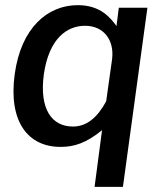

<svg xmlns="http://www.w3.org/2000/svg" viewBox="-20 -560 629 745"><path d="M552 -530H441L432 -459C409 -490 371 -540 282 -540C165 -540 62 -453 37 -272C12 -87 89 10 215 10C268 10 315 -5 376 -55L347 165H457ZM263 -69C182 -69 132 -135 150 -271C170 -411 240 -460 310 -460C382 -460 424 -405 415 -331L392 -167C357 -102 315 -69 263 -69Z"/></svg>

Font: Cheyenne Sans Medium
Style: Italic
Weight: 500
Italic angle: -8.13011°
Designer: The Public Sans project authors (U.S. Web Design System), Libre Franklin designed by Pablo Impallari and Rodrigo Fuenzal
Foundry: The Cheyenne Sans Project Authors
Version: Version 2.007